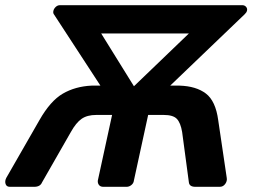

<svg xmlns="http://www.w3.org/2000/svg" viewBox="-21 -720 994 740"><path d="M17 0Q4 0 0.5 -11Q-3 -22 3 -34L131 -257Q173 -331 221 -359Q269 -387 332 -390H366L186 -666Q183 -671 185 -679Q187 -687 194 -693.5Q201 -700 210 -700H913Q922 -700 927.5 -693.5Q933 -687 931 -679Q930 -675 928 -672Q926 -669 922 -665L635 -390H671Q735 -388 772.5 -359.5Q810 -331 820 -257L853 -34Q855 -22 847 -11Q839 0 826 0H732Q709 0 707 -17L681 -211Q675 -247 660.5 -262Q646 -277 610 -277H550L495 -24Q494 -14 485.5 -7Q477 0 467 0H377Q366 0 360.5 -7Q355 -14 356 -24L411 -277H350Q315 -277 293.5 -262Q272 -247 252 -211L141 -17Q134 0 111 0ZM526 -338 453 -347 707 -591H369Z"/></svg>

Font: Rubik Medium
Style: Italic
Weight: 500
Italic angle: -12°
Designer: Hubert and Fischer
Foundry: Hubert and Fischer
Version: Version 2.300;gftools[0.9.30]